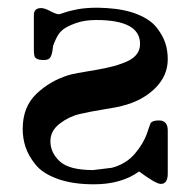

<svg xmlns="http://www.w3.org/2000/svg" viewBox="-20 -473 494 499"><path d="M39 -138Q39 -195 74.5 -229Q110 -263 159 -278Q172 -282 227.5 -291Q283 -300 313.5 -315Q344 -330 344 -359Q344 -421 230 -421Q200 -421 177.5 -413Q155 -405 144 -396.5Q133 -388 126 -373Q119 -358 118 -353.5Q117 -349 116 -339Q113 -322 105 -319Q101 -317 94 -317Q69 -317 69 -331Q68 -335 68 -343V-434Q68 -452 87 -452Q96 -452 111 -444Q126 -436 133 -436Q136 -436 146.5 -440Q157 -444 179.5 -448.5Q202 -453 234 -453Q238 -453 246 -452.5Q254 -452 258 -452Q305 -449 338 -435.5Q371 -422 387 -401.5Q403 -381 409.5 -361.5Q416 -342 416 -319Q416 -276 383 -243.5Q350 -211 298 -198Q289 -195 251.5 -189Q214 -183 186.5 -176.5Q159 -170 135 -151.5Q111 -133 111 -106Q111 -76 135.5 -53.5Q160 -31 222 -31L271 -37Q308 -47 330.5 -73.5Q353 -100 362 -126.5Q371 -153 372 -154Q378 -160 393 -160Q416 -160 416 -134V-22Q416 5 398 5Q385 5 342 -27H341Q295 6 224 6Q169 6 130 -8Q91 -22 72.5 -45Q54 -68 46.5 -90.5Q39 -113 39 -138Z"/></svg>

Font: CMU Serif
Style: Bold
Weight: 700
Version: Version 0.7.0